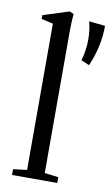

<svg xmlns="http://www.w3.org/2000/svg" viewBox="-84 -770 475 815"><g transform="rotate(10 153.5 -363.0)"><path d="M28.3 0V-24.9L87.4 -32.2V-662.6L37.1 -674.3V-690.4L148.4 -726.1L167 -718.3Q163.6 -681.6 163.6 -646.5V-32.2L223.1 -24.9V0ZM233.9 -530.8Q247.1 -576.7 247.1 -619.6Q247.1 -665 237.3 -699.2L307.1 -691.9Q307.1 -602.5 269 -515.6Z"/></g></svg>

Font: Elstob
Style: Regular
Weight: 400
Designer: Peter S. Baker
Version: Version 1.015